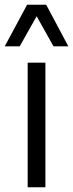

<svg xmlns="http://www.w3.org/2000/svg" viewBox="-27 -794 310 814"><path d="M90.3 0V-528.3H165.5V0ZM-6.8 -597.7 87.9 -773.9H168.9L262.7 -597.7H199.7L128.4 -725.1L56.6 -597.7Z"/></svg>

Font: Comme Light
Style: Regular
Weight: 300
Version: Version 1.000;gftools[0.9.27]